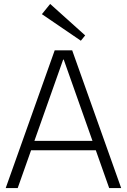

<svg xmlns="http://www.w3.org/2000/svg" viewBox="-20 -956 645 976"><path d="M258 -700H347L596 0H535L304 -653H301L70 0H9ZM125 -240H479V-192H125ZM413 -776 391 -749 193 -884 235 -936Z"/></svg>

Font: Pathway Extreme 28pt ExtraLight
Style: Regular
Weight: 250
Designer: Eduardo Rodriguez Tunni
Foundry: Eduardo Rodriguez Tunni
Version: Version 1.001;gftools[0.9.26]